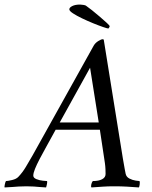

<svg xmlns="http://www.w3.org/2000/svg" viewBox="-74 -819 666 842"><path d="M401 -694Q397 -694 378 -700.5Q359 -707 334.5 -717Q310 -727 286 -738.5Q262 -750 246 -760.5Q230 -771 230 -778Q230 -786 243 -792.5Q256 -799 277 -799Q282 -799 291.5 -797.5Q301 -796 303 -794Q312 -788 329 -774.5Q346 -761 364 -745.5Q382 -730 394.5 -718.5Q407 -707 407 -704Q407 -702 404.5 -698Q402 -694 401 -694ZM333 -25Q359 -25 374 -33Q389 -41 389 -56Q389 -64 388.5 -77Q388 -90 386 -104L364 -250H170Q145 -205 126 -170Q107 -135 100 -122Q87 -97 79.5 -78.5Q72 -60 72 -49Q72 -39 85.5 -33.5Q99 -28 114 -26.5Q129 -25 132 -25Q134 -23 132 -12.5Q130 -2 128 3Q110 2 98.5 1Q87 0 74.5 -1Q62 -2 42 -2Q21 -2 7.5 -1Q-6 0 -19.5 1Q-33 2 -54 3Q-55 1 -53 -9.5Q-51 -20 -48 -25Q-40 -25 -21 -29.5Q-2 -34 7 -44Q25 -63 39 -86.5Q53 -110 68 -136L337 -619Q344 -631 357 -639Q370 -647 376 -647Q379 -647 381 -645L465 -123Q470 -95 473 -77.5Q476 -60 477 -57Q480 -43 493.5 -36Q507 -29 521 -27Q535 -25 538 -25Q540 -20 538.5 -9.5Q537 1 535 3Q508 1 483 -0.5Q458 -2 428 -2Q397 -2 378 -0.5Q359 1 327 3Q324 -1 326.5 -11Q329 -21 333 -25ZM188 -282H359L321 -522Z"/></svg>

Font: Amiri
Style: Italic
Weight: 400
Italic angle: 10°
Designer: Khaled Hosny
Version: Version 0.113